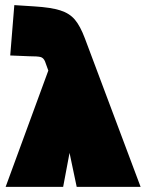

<svg xmlns="http://www.w3.org/2000/svg" viewBox="-20 -731 570 751"><path d="M280 0 252 -133 227 0H2L169 -455L156 -491Q150 -505 138.5 -508Q127 -511 94 -511L20 -514L36 -711L114 -706Q179 -702 215.5 -690.5Q252 -679 273 -654Q294 -629 312 -581L530 0Z"/></svg>

Font: Ysabeau Black
Style: Regular
Weight: 900
Designer: Christian Thalmann (Catharsis Fonts)
Version: Version 0.003